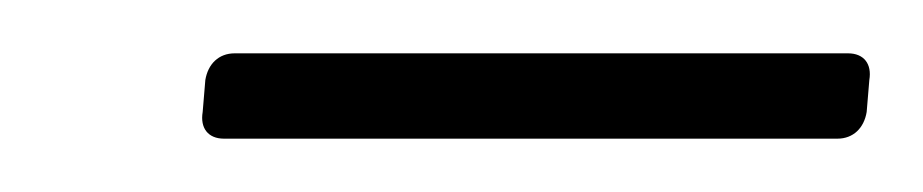

<svg xmlns="http://www.w3.org/2000/svg" viewBox="-20 -653 346 72"><path d="M64 -601H294C300 -601 304 -605 305 -611L306 -623C307 -629 304 -633 298 -633H68C62 -633 58 -629 57 -623L56 -611C55 -605 58 -601 64 -601Z"/></svg>

Font: Barlow ExtraLight
Style: Italic
Weight: 275
Italic angle: -7°
Designer: Jeremy Tribby
Foundry: Tribby Type
Version: Version 1.422;hotconv 1.0.109;makeotfexe 2.5.65596